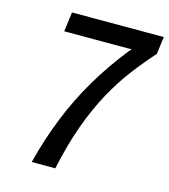

<svg xmlns="http://www.w3.org/2000/svg" viewBox="-106 -785 766 869"><g transform="rotate(15 277.0 -350.5)"><path d="M123 0Q152 -114 193 -216.2Q234 -318.5 289.5 -412.8Q345 -507 417.5 -598L428.5 -610L412.5 -609.5H112L124 -701H554L543.5 -619.5Q496.5 -567 451.5 -508Q406.5 -449 366.5 -376.5Q326.5 -304 292.8 -211.8Q259 -119.5 233.5 0Z"/></g></svg>

Font: Expletus Sans Medium
Style: Italic
Weight: 500
Italic angle: -7°
Version: Version 7.500